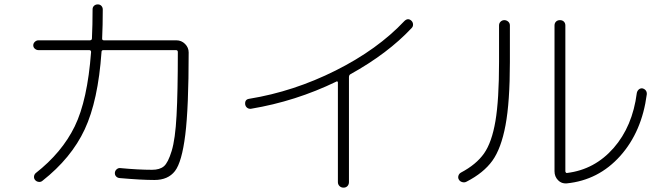

<svg xmlns="http://www.w3.org/2000/svg" viewBox="-20 -820 3040 882"><path d="M156.2 -589.8Q147.5 -589.8 140.1 -596.2Q132.8 -602.5 132.8 -611.8Q132.8 -621.1 140.1 -627.9Q147.5 -634.8 156.2 -634.8H392.6Q401.4 -634.8 402.3 -642.6Q405.3 -706.1 405.3 -777.3Q405.3 -787.1 412.1 -793.5Q418.9 -799.8 429.2 -799.8Q439.5 -799.8 445.8 -793Q452.1 -786.1 452.1 -776.4Q452.1 -704.1 449.2 -642.6Q449.2 -634.8 457 -634.8H790Q813.5 -634.8 830.1 -618.2Q846.7 -601.6 846.7 -579.1Q846.7 -326.2 831.1 -200.7Q815.4 -75.2 783.7 -34.2Q752 6.8 689.5 6.8Q628.9 6.8 529.3 -2Q519.5 -2.9 513.2 -9.8Q506.8 -16.6 507.8 -27.3Q508.8 -36.1 516.1 -42.5Q523.4 -48.8 532.2 -47.9Q615.2 -40 678.7 -40Q713.9 -40 732.9 -56.2Q752 -72.3 768.6 -126.5Q785.2 -180.7 791 -289.1Q796.9 -397.5 796.9 -578.1V-581.1Q796.9 -589.8 788.1 -589.8H455.1Q446.3 -589.8 446.3 -581.1Q430.7 -357.4 369.1 -225.6Q307.6 -93.8 174.8 10.7Q168 16.6 158.2 15.6Q148.4 14.6 142.1 7.8Q135.7 1 136.2 -8.3Q136.7 -17.6 143.6 -24.4Q264.6 -119.1 323.2 -239.3Q381.8 -359.4 398.4 -581.1Q398.4 -589.8 389.6 -589.8Z M1132.8 -320.3Q1123 -319.3 1115.7 -324.7Q1108.4 -330.1 1106.4 -339.8Q1103.5 -363.3 1125 -366.2Q1329.1 -399.4 1522 -496.1Q1714.8 -592.8 1837.9 -723.6Q1854.5 -739.3 1870.1 -724.6Q1877 -717.8 1877.4 -708Q1877.9 -698.2 1871.1 -691.4Q1761.7 -574.2 1588.9 -478.5Q1583 -474.6 1583 -464.8V16.6Q1583 27.3 1576.2 34.7Q1569.3 42 1558.1 42Q1546.9 42 1539.6 34.7Q1532.2 27.3 1532.2 16.6V-441.4Q1532.2 -444.3 1529.8 -445.8Q1527.3 -447.3 1525.4 -445.3Q1337.9 -354.5 1132.8 -320.3Z M2583 22.5Q2559.6 24.4 2543.5 7.8Q2527.3 -8.8 2527.3 -33.2V-703.1Q2527.3 -713.9 2534.2 -720.7Q2541 -727.5 2552.2 -727.5Q2563.5 -727.5 2570.3 -720.7Q2577.1 -713.9 2577.1 -703.1V-33.2Q2577.1 -30.3 2579.6 -27.3Q2582 -24.4 2585 -25.4Q2711.9 -41 2798.8 -140.1Q2885.7 -239.3 2905.3 -392.6Q2907.2 -402.3 2914.1 -408.7Q2920.9 -415 2930.7 -414.1Q2940.4 -412.1 2946.3 -404.8Q2952.1 -397.5 2951.2 -386.7Q2928.7 -214.8 2829.1 -103.5Q2729.5 7.8 2583 22.5ZM2123 14.6Q2114.3 19.5 2103.5 16.6Q2092.8 13.7 2087.9 4.9Q2083 -2.9 2085.9 -12.7Q2088.9 -22.5 2097.7 -27.3Q2168 -64.5 2203.6 -115.2Q2239.3 -166 2255.9 -263.7Q2272.5 -361.3 2272.5 -535.2V-703.1Q2272.5 -713.9 2279.8 -720.7Q2287.1 -727.5 2296.9 -727.5Q2306.6 -727.5 2314.5 -720.7Q2322.3 -713.9 2322.3 -703.1V-535.2Q2322.3 -351.6 2302.2 -244.6Q2282.2 -137.7 2241.7 -81.5Q2201.2 -25.4 2123 14.6Z"/></svg>

Font: Rounded-X Mgen+ 1mn light
Style: Regular
Weight: 200
Designer: [Source Han Sans]
Ryoko NISHIZUKA  (kana & ideographs); Paul D. Hunt (Latin, Greek & Cyrillic); Wenlong ZHANG  (bopomofo
Version: Version 1.059.20150602